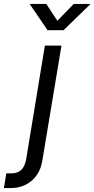

<svg xmlns="http://www.w3.org/2000/svg" viewBox="-121 -755 480 979"><path d="M107.9 -522.5H192.4L94.7 64.9Q88.4 105.5 66.9 137Q45.4 168.5 11 186.3Q-23.4 204.1 -69.3 204.1H-101.1L-88.9 128.9H-63Q-30.3 128.9 -12 110.8Q6.3 92.8 12.7 55.2ZM115.2 -734.9 171.4 -648.9 254.9 -734.9H339.4V-733.4L203.1 -601.1H121.6L31.2 -733.4V-734.9Z"/></svg>

Font: Inter 28pt
Style: Italic
Weight: 400
Italic angle: -9.3988°
Designer: Rasmus Andersson
Foundry: rsms
Version: Version 4.001;git-66647c0bb